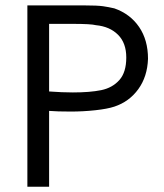

<svg xmlns="http://www.w3.org/2000/svg" viewBox="-20 -708 621 728"><path d="M413.8 -303.8Q387.5 -295 341.2 -290Q295 -285 248.8 -285Q196.2 -285 166.2 -287.5V0H83.8V-687.5H300Q348.8 -687.5 370.6 -684.4Q392.5 -681.2 413.8 -676.2Q473.8 -655 507.5 -605.6Q541.2 -556.2 541.2 -485Q538.8 -417.5 504.4 -370Q470 -322.5 413.8 -303.8ZM458.8 -490Q458.8 -545 427.5 -576.2Q396.2 -607.5 343.8 -612.5Q325 -617.5 256.2 -617.5H166.2V-361.2Q216.2 -357.5 256.2 -357.5Q321.2 -357.5 363.8 -366.2Q406.2 -375 432.5 -404.4Q458.8 -433.8 458.8 -490Z"/></svg>

Font: Cambay
Style: Regular
Weight: 400
Version: Version 1.180;PS 001.180;hotconv 1.0.70;makeotf.lib2.5.58329